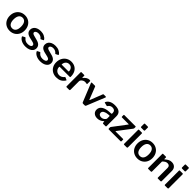

<svg xmlns="http://www.w3.org/2000/svg" viewBox="581 -2772 4812 4812"><g transform="rotate(45 2986.5 -366.0)"><path d="M36 -262Q36 -343 70 -406.5Q104 -470 164 -505Q224 -540 300 -540Q377 -540 437 -504.5Q497 -469 530 -406Q563 -343 563 -263Q563 -184 529.5 -122Q496 -60 436 -25Q376 10 299 10Q222 10 162 -24.5Q102 -59 69 -121Q36 -183 36 -262ZM431 -265Q431 -356 397 -405Q363 -454 300 -454Q237 -454 202.5 -405Q168 -356 168 -265Q168 -175 202.5 -127Q237 -79 300 -79Q364 -79 397.5 -127Q431 -175 431 -265Z M860 -458Q816 -458 787.5 -440Q759 -422 759 -393Q759 -376 773 -362.5Q787 -349 824 -339L943 -307Q1018 -288 1053 -249Q1088 -210 1088 -156Q1088 -105 1058.5 -67.5Q1029 -30 976.5 -10Q924 10 857 10Q774 10 712 -20.5Q650 -51 624 -100Q620 -108 620 -111Q620 -117 626 -121L685 -151Q692 -155 697 -155Q701 -155 706 -150Q730 -116 764.5 -96Q799 -76 854 -76Q905 -76 937.5 -93.5Q970 -111 970 -142Q970 -163 952.5 -177.5Q935 -192 892 -203L790 -227Q714 -245 678.5 -281Q643 -317 643 -373Q643 -422 669.5 -460Q696 -498 745.5 -519Q795 -540 861 -540Q932 -540 987 -513.5Q1042 -487 1068 -446Q1073 -438 1073 -433Q1073 -428 1068 -425L1006 -394Q1000 -392 999 -392Q991 -392 986 -399Q966 -426 934 -442Q902 -458 860 -458Z M1384 -458Q1340 -458 1311.5 -440Q1283 -422 1283 -393Q1283 -376 1297 -362.5Q1311 -349 1348 -339L1467 -307Q1542 -288 1577 -249Q1612 -210 1612 -156Q1612 -105 1582.5 -67.5Q1553 -30 1500.5 -10Q1448 10 1381 10Q1298 10 1236 -20.5Q1174 -51 1148 -100Q1144 -108 1144 -111Q1144 -117 1150 -121L1209 -151Q1216 -155 1221 -155Q1225 -155 1230 -150Q1254 -116 1288.5 -96Q1323 -76 1378 -76Q1429 -76 1461.5 -93.5Q1494 -111 1494 -142Q1494 -163 1476.5 -177.5Q1459 -192 1416 -203L1314 -227Q1238 -245 1202.5 -281Q1167 -317 1167 -373Q1167 -422 1193.5 -460Q1220 -498 1269.5 -519Q1319 -540 1385 -540Q1456 -540 1511 -513.5Q1566 -487 1592 -446Q1597 -438 1597 -433Q1597 -428 1592 -425L1530 -394Q1524 -392 1523 -392Q1515 -392 1510 -399Q1490 -426 1458 -442Q1426 -458 1384 -458Z M1963 -81Q2004 -81 2037.5 -98.5Q2071 -116 2101 -153Q2106 -158 2109 -158Q2112 -158 2118 -155L2179 -128Q2186 -125 2186 -119Q2186 -116 2182 -110Q2137 -45 2082.5 -17.5Q2028 10 1948 10Q1872 10 1811.5 -24Q1751 -58 1717 -119Q1683 -180 1683 -258Q1683 -342 1718 -406Q1753 -470 1813 -505Q1873 -540 1946 -540Q2021 -540 2078.5 -507Q2136 -474 2167.5 -411.5Q2199 -349 2199 -263V-259Q2199 -249 2196 -245Q2193 -241 2183 -240H1829Q1818 -240 1818 -224Q1818 -183 1837 -150.5Q1856 -118 1889.5 -99.5Q1923 -81 1963 -81ZM2055 -314Q2065 -314 2068.5 -316.5Q2072 -319 2072 -328Q2072 -360 2058 -390Q2044 -420 2016.5 -439Q1989 -458 1951 -458Q1892 -458 1855.5 -416.5Q1819 -375 1820 -314Z M2294 -18V-513Q2294 -530 2308 -530H2405Q2419 -530 2419 -515V-454Q2419 -446 2424 -446Q2427 -446 2432 -451Q2465 -493 2505 -516.5Q2545 -540 2583 -540Q2619 -540 2619 -524V-428Q2619 -414 2606 -416Q2578 -423 2544 -423Q2518 -423 2489.5 -409Q2461 -395 2442.5 -372.5Q2424 -350 2424 -326V-20Q2424 0 2401 0H2312Q2294 0 2294 -18Z M3182 -510 2983 -19Q2978 -9 2971.5 -4.5Q2965 0 2954 0H2895Q2883 0 2876.5 -4.5Q2870 -9 2865 -18L2666 -509Q2665 -511 2665 -516Q2665 -522 2669 -526Q2673 -530 2680 -530H2785Q2800 -530 2805 -515L2934 -187Q2937 -177 2941 -177Q2945 -177 2950 -188L3078 -516Q3083 -530 3097 -530H3170Q3178 -530 3181.5 -524Q3185 -518 3182 -510Z M3402 10Q3326 10 3281.5 -30.5Q3237 -71 3237 -136Q3237 -219 3311 -268Q3385 -317 3518 -322L3568 -325Q3584 -327 3584 -340V-363Q3584 -407 3557.5 -431.5Q3531 -456 3485 -456Q3409 -456 3368 -390Q3365 -386 3362.5 -383.5Q3360 -381 3356 -381Q3351 -381 3348 -382L3264 -403Q3256 -405 3256 -412Q3256 -417 3260 -425Q3286 -481 3345.5 -510.5Q3405 -540 3491 -540Q3603 -540 3655.5 -496Q3708 -452 3708 -372V-20Q3708 -9 3704.5 -4.5Q3701 0 3691 0H3606Q3597 0 3593 -6Q3589 -12 3587 -24L3586 -54Q3585 -63 3579 -63Q3576 -63 3566 -55Q3496 10 3402 10ZM3569 -259 3528 -256Q3458 -251 3411.5 -224.5Q3365 -198 3365 -152Q3365 -118 3389.5 -98Q3414 -78 3455 -78Q3507 -78 3546 -110Q3584 -140 3584 -171V-242Q3584 -251 3580.5 -255Q3577 -259 3569 -259Z M3790 -17V-53Q3790 -64 3793 -70.5Q3796 -77 3806 -90L4066 -434Q4069 -439 4069 -441Q4069 -446 4059 -446H3828Q3819 -446 3815.5 -449Q3812 -452 3812 -462V-516Q3812 -530 3825 -530H4224Q4237 -530 4237 -517V-477Q4237 -461 4224 -444L3961 -99Q3957 -95 3957 -91Q3957 -85 3966 -85H4225Q4240 -85 4240 -72V-16Q4240 0 4223 0H3808Q3798 0 3794 -3.5Q3790 -7 3790 -17Z M4465 -628Q4465 -616 4459.5 -610.5Q4454 -605 4441 -605H4350Q4339 -605 4335 -610Q4331 -615 4331 -625V-723Q4331 -742 4347 -742H4450Q4457 -742 4461 -737.5Q4465 -733 4465 -725ZM4463 -22Q4463 -10 4457.5 -5Q4452 0 4439 0H4352Q4341 0 4337 -4Q4333 -8 4333 -18V-513Q4333 -530 4348 -530H4449Q4463 -530 4463 -514Z M4562 -262Q4562 -343 4596 -406.5Q4630 -470 4690 -505Q4750 -540 4826 -540Q4903 -540 4963 -504.5Q5023 -469 5056 -406Q5089 -343 5089 -263Q5089 -184 5055.5 -122Q5022 -60 4962 -25Q4902 10 4825 10Q4748 10 4688 -24.5Q4628 -59 4595 -121Q4562 -183 4562 -262ZM4957 -265Q4957 -356 4923 -405Q4889 -454 4826 -454Q4763 -454 4728.5 -405Q4694 -356 4694 -265Q4694 -175 4728.5 -127Q4763 -79 4826 -79Q4890 -79 4923.5 -127Q4957 -175 4957 -265Z M5188 -18V-513Q5188 -530 5202 -530H5302Q5315 -530 5315 -515V-463Q5315 -457 5318 -456Q5321 -455 5326 -459Q5373 -500 5413.5 -520Q5454 -540 5501 -540Q5575 -540 5617.5 -497.5Q5660 -455 5660 -385V-21Q5660 0 5639 0H5547Q5537 0 5533.5 -4Q5530 -8 5530 -18V-362Q5530 -401 5508.5 -422.5Q5487 -444 5446 -444Q5411 -444 5382.5 -428Q5354 -412 5318 -376V-20Q5318 -9 5313 -4.5Q5308 0 5295 0H5206Q5196 0 5192 -4Q5188 -8 5188 -18Z M5912 -628Q5912 -616 5906.5 -610.5Q5901 -605 5888 -605H5797Q5786 -605 5782 -610Q5778 -615 5778 -625V-723Q5778 -742 5794 -742H5897Q5904 -742 5908 -737.5Q5912 -733 5912 -725ZM5910 -22Q5910 -10 5904.5 -5Q5899 0 5886 0H5799Q5788 0 5784 -4Q5780 -8 5780 -18V-513Q5780 -530 5795 -530H5896Q5910 -530 5910 -514Z"/></g></svg>

Font: n
Style: Regular
Weight: 600
Designer: Pablo Impallari, Rodrigo Fuenzalida
Foundry: Impallari Type
Version: Version 1.002; ttfautohint (v1.5)